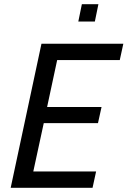

<svg xmlns="http://www.w3.org/2000/svg" viewBox="-20 -897 609 917"><path d="M31 0 178 -688H569L552 -610H253L205 -386H465L448 -309H189L139 -78H439L422 0ZM354 -794 371 -877H450L433 -794Z"/></svg>

Font: Saira Semi Condensed
Style: Italic
Weight: 400
Width: 4
Italic angle: -12°
Designer: Hector Gatti with collaboration of the Omnibus-Type team
Foundry: Omnibus-Type
Version: Version 1.001; ttfautohint (v1.8)